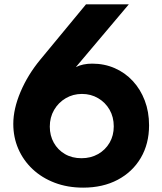

<svg xmlns="http://www.w3.org/2000/svg" viewBox="-20 -845 742 881"><path d="M361.5 16Q290 16 231 -6.5Q172 -29 129.5 -69Q87 -109 64 -162Q41 -215 41 -276.5Q41 -345 74.2 -423.5Q107.5 -502 165 -571.5L374.5 -825H571L328 -537Q343.5 -545 362.5 -549Q381.5 -553 403 -553Q459 -553 506.5 -532.2Q554 -511.5 589.2 -473.5Q624.5 -435.5 644.2 -383.8Q664 -332 664 -270Q664 -185 626 -120.5Q588 -56 520 -20Q452 16 361.5 16ZM354 -119Q396.5 -119 430 -138Q463.5 -157 482.8 -190Q502 -223 502 -265Q502 -308 482.8 -341.5Q463.5 -375 430.2 -394.5Q397 -414 356 -414Q315 -414 281.5 -394.2Q248 -374.5 228.2 -340.5Q208.5 -306.5 208.5 -264Q208.5 -223 226.8 -190.2Q245 -157.5 277.8 -138.2Q310.5 -119 354 -119Z"/></svg>

Font: Spartan Thin
Style: Bold
Weight: 700
Version: Version 1.004